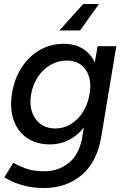

<svg xmlns="http://www.w3.org/2000/svg" viewBox="-20 -732 629 964"><path d="M477 -712 382 -579H278L398 -712ZM231 -7Q162 -7 114.5 -40Q67 -73 47.5 -132Q28 -191 41 -268Q54 -341 90.5 -396Q127 -451 181 -481.5Q235 -512 300 -512Q357 -512 396.5 -487Q436 -462 456 -418L470 -500H564L489 -49Q468 81 390.5 146.5Q313 212 201 212Q149 212 109 202Q69 192 42 179.5Q15 167 2 158L47 85Q65 97 105.5 112.5Q146 128 203 128Q273 128 326 85.5Q379 43 394 -49L401 -92Q369 -51 325.5 -29Q282 -7 231 -7ZM258 -87Q300 -87 336 -109Q372 -131 396.5 -169.5Q421 -208 429 -258L430 -262Q442 -336 410 -382Q378 -428 316 -428Q272 -428 234 -406.5Q196 -385 170.5 -346.5Q145 -308 136 -258Q124 -183 158.5 -135Q193 -87 258 -87Z"/></svg>

Font: Figtree Medium
Style: Italic
Weight: 500
Italic angle: -9.5°
Foundry: Erik Kennedy
Version: Version 2.001; ttfautohint (v1.8.4.7-5d5b);gftools[0.9.27]